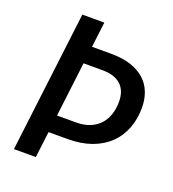

<svg xmlns="http://www.w3.org/2000/svg" viewBox="-132 -821 833 923"><g transform="rotate(20 285.0 -360.0)"><path d="M280 -222.5Q320.5 -222.5 350.5 -234.8Q380.5 -247 400.5 -268.8Q420.5 -290.5 430.5 -320.8Q440.5 -351 440.5 -387Q440.5 -413.5 432.8 -434.8Q425 -456 409.5 -471Q394 -486 370 -494Q346 -502 314 -502H217L183 -222.5ZM325.5 -590.5Q384.5 -590.5 427.5 -576.2Q470.5 -562 498.5 -536.5Q526.5 -511 540.2 -475.5Q554 -440 554 -397Q554 -339.5 535.5 -291Q517 -242.5 481 -207.5Q445 -172.5 391.8 -153Q338.5 -133.5 269 -133.5H172L155.5 0H43.5L131.5 -720H244L228 -590.5Z"/></g></svg>

Font: Lato SemiBold
Style: Italic
Weight: 600
Italic angle: -7°
Designer: Lukasz Dziedzic with Adam Twardoch and Botio Nikoltchev
Foundry: tyPoland Lukasz Dziedzic
Version: Version 2.015; 2015-08-06; http://www.latofonts.com/